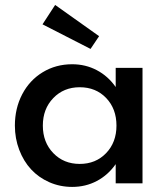

<svg xmlns="http://www.w3.org/2000/svg" viewBox="-20 -739 666 774"><path d="M270.9 14.5Q221.8 14.5 178.6 -4.5Q135.5 -23.6 105.2 -56.4Q75 -89.1 57.5 -135Q40 -180.9 40 -232.7Q40 -302.3 69.5 -358.9Q99.1 -415.5 152 -447.7Q205 -480 270.9 -480Q325 -480 370.2 -456.1Q415.5 -432.3 446.4 -388.2V-465.5H554.5V0H446.4V-77.3Q415.5 -33.2 370.2 -9.3Q325 14.5 270.9 14.5ZM301.4 -387.3Q236.8 -387.3 194.8 -343.6Q152.7 -300 152.7 -232.7Q152.7 -165.5 194.8 -121.8Q236.8 -78.2 301.4 -78.2Q365.9 -78.2 407.7 -121.6Q449.5 -165 449.5 -232.7Q449.5 -300.5 408 -343.9Q366.4 -387.3 301.4 -387.3ZM345 -541.8 151.4 -640.9 202.3 -719.1 379.5 -593.2Z"/></svg>

Font: Spartan MB SemBd
Style: Regular
Weight: 600
Designer: Matt Bailey, Mirko Velimirovic
Foundry: Matt Bailey
Version: Version 1.005